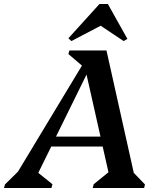

<svg xmlns="http://www.w3.org/2000/svg" viewBox="-74 -943 801 963"><path d="M-54 0 -49 -18 16 -82 337 -614 269 -672 274 -690H460L597 -76L653 -18L649 0H391L396 -19L470 -79L441 -208H183L118 -76L189 -19L184 0ZM207 -258H430L360 -569ZM284 -737 269 -751 425 -923H467L565 -748L546 -737L431 -814Z"/></svg>

Font: Platypi Medium
Style: Italic
Weight: 500
Italic angle: -13°
Designer: David Sargent
Foundry: Bolt Cutter Type
Version: Version 1.200; ttfautohint (v1.8.4.7-5d5b)